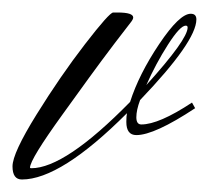

<svg xmlns="http://www.w3.org/2000/svg" viewBox="-37 -284 334 307"><path d="M260 -243Q251 -243 231.5 -212.5Q212 -182 197 -148Q263 -221 263 -240Q263 -243 260 -243ZM151 -264Q176 -264 176 -256Q176 -253 171.5 -247.5Q167 -242 146.5 -215Q126 -188 106 -160.5Q86 -133 63 -101Q11 -29 11 -16Q11 -15 13 -15Q67 -15 171 -121Q185 -165 217.5 -213.5Q250 -262 268 -262Q277 -262 277 -253Q277 -218 187 -124Q181 -108 181 -96.5Q181 -85 189 -85Q217 -85 270 -120L275 -111Q210 -68 181 -68Q165 -68 165 -89Q165 -98 166 -103Q60 3 -2 3Q-17 3 -17 -18Q-17 -39 21.5 -101Q60 -163 99 -213.5Q138 -264 144 -264Z"/></svg>

Font: Herr Von Muellerhoff
Style: Regular
Weight: 400
Version: Version 1.000